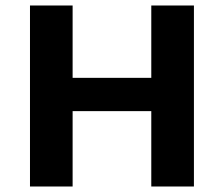

<svg xmlns="http://www.w3.org/2000/svg" viewBox="-20 -678 814 698"><path d="M530 0V-658H685V0ZM89 0V-658H244V0ZM134 -274V-395H624V-274Z"/></svg>

Font: Ysabeau Infant ExtraBold
Style: Regular
Weight: 800
Designer: Christian Thalmann (Catharsis Fonts)
Version: Version 2.001;gftools[0.9.30]; featfreeze: ss01,ss02,lnum